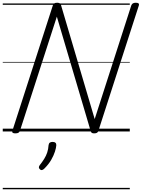

<svg xmlns="http://www.w3.org/2000/svg" viewBox="-20 -955 1030 1395"><path d="M91 14Q63 14 70 -5L364 -916Q368 -926 374.5 -930.5Q381 -935 395 -935Q407 -935 413.5 -931.5Q420 -928 423 -919L668 -90L934 -916Q938 -926 945.5 -930.5Q953 -935 967 -935Q995 -935 989 -916L695 -5Q692 5 685 9.5Q678 14 664 14Q653 14 647.5 10.5Q642 7 639 -2L393 -834L125 -5Q121 5 114 9.5Q107 14 91 14ZM271 276Q263 269 262.5 262Q262 255 268 246Q287 222 301 199.5Q315 177 323 153Q331 129 333 99Q335 86 342.5 81Q350 76 362 76Q376 76 383 82.5Q390 89 389 101Q388 119 379 147Q370 175 352 206.5Q334 238 304 268Q297 276 288 279.5Q279 283 271 276ZM0 410H923V420H0ZM0 -20H923V0H0ZM0 -505H923V-500H0ZM0 -930H923V-920H0Z"/></svg>

Font: Playwrite DE LA Guides
Style: Regular
Weight: 400
Designer: Veronika Burian, José Scaglione
Foundry: TypeTogether
Version: Version 1.003